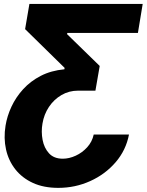

<svg xmlns="http://www.w3.org/2000/svg" viewBox="-20 -747 736 963"><path d="M627 -72.4H450.1Q442.3 -35.9 417.4 -8.5Q392.6 18.8 359.7 33.9Q326.8 49 294.9 49Q250.5 49 225.8 22Q201.2 -5 193.6 -45.6Q185.9 -86.3 193 -127.1Q200.5 -173.3 225.5 -210.8Q250.5 -248.2 288.2 -270.2Q325.8 -292.3 371.6 -292.3H458.6L480.1 -416.2L316.1 -576L318 -581.7H671.7L695.7 -727.3H127.5L105.9 -600.9L304 -406.6L303.1 -399.5Q236 -393.1 184.4 -366.5Q132.8 -339.8 96.2 -299.7Q59.7 -259.6 37.6 -212.2Q15.5 -164.8 7.8 -116.8Q-2.4 -54 10.2 2.5Q22.7 58.9 56.9 102.3Q91 145.6 145.1 170.5Q199.2 195.3 272.3 195.3Q357.2 195.3 432.6 161.2Q508 127.1 559.9 66.8Q611.9 6.4 627 -72.4Z"/></svg>

Font: Inter UI Extra Bold
Style: Italic
Weight: 800
Italic angle: 9.39999°
Designer: Rasmus Andersson
Foundry: rsms
Version: 3.2;8d6f07862